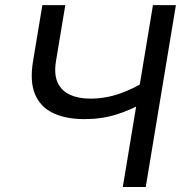

<svg xmlns="http://www.w3.org/2000/svg" viewBox="-20 -748 732 768"><path d="M317.4 -271.5Q243.7 -271.5 192.6 -295.7Q141.6 -319.8 120.1 -371.1Q98.6 -422.4 112.3 -503.9L149.4 -727.5H241.2L204.1 -504.4Q195.3 -451.2 210.4 -418Q225.6 -384.8 259.8 -369.1Q293.9 -353.5 341.3 -353.5Q402.3 -353.5 460.2 -374Q518.1 -394.5 569.8 -428.2L554.7 -337.4Q503.9 -308.6 445.6 -290Q387.2 -271.5 317.4 -271.5ZM471.2 0 591.8 -727.5H683.6L563 0Z"/></svg>

Font: Inter 18pt
Style: Italic
Weight: 400
Italic angle: -9.3988°
Designer: Rasmus Andersson
Foundry: rsms
Version: Version 4.001;git-66647c0bb